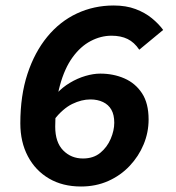

<svg xmlns="http://www.w3.org/2000/svg" viewBox="-20 -667 640 699"><path d="M275 12Q208 12 158.5 -17Q109 -46 81.5 -98Q54 -150 54 -218Q54 -319 80 -398Q106 -477 152 -533Q198 -589 260 -618Q322 -647 394 -647Q439 -647 473.5 -634Q508 -621 533 -600.5Q558 -580 574 -558L487 -486Q469 -513 444.5 -525Q420 -537 386 -537Q347 -537 310 -517.5Q273 -498 244 -458Q215 -418 198 -355.5Q181 -293 181 -206Q181 -149 210 -119.5Q239 -90 282 -90Q320 -90 345 -110.5Q370 -131 383 -161.5Q396 -192 396 -220Q396 -249 385.5 -267.5Q375 -286 355 -295.5Q335 -305 309 -305Q277 -305 243 -288.5Q209 -272 175 -229L187 -327Q207 -349 234.5 -365.5Q262 -382 291 -390.5Q320 -399 345 -399Q393 -399 433 -381.5Q473 -364 497 -327.5Q521 -291 521 -232Q521 -185 503 -141.5Q485 -98 452 -63Q419 -28 374 -8Q329 12 275 12Z"/></svg>

Font: Source Code Pro ExtraLight
Style: Bold Italic
Weight: 700
Italic angle: -11°
Monospace: yes
Version: Version 1.016;hotconv 1.0.116;makeotfexe 2.5.65601